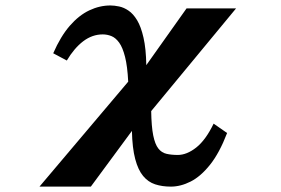

<svg xmlns="http://www.w3.org/2000/svg" viewBox="-20 -571 1040 710"><path d="M388.2 -550.8Q402.8 -550.8 420.4 -547.1Q438 -543.5 455.3 -531.7Q472.7 -520 487.1 -496.1Q501.5 -472.2 510.7 -431.6Q520 -391.1 521 -330.1L669.9 -540H853L539.1 -160.2Q540 -103 546.6 -70.3Q553.2 -37.6 565.4 -22Q577.6 -6.3 595.7 -2.2Q613.8 2 637.2 2Q670.9 2 705.8 -25.6Q740.7 -53.2 770 -113.8L819.8 -79.1Q791.5 -5.4 756.8 38.1Q722.2 81.5 685.1 100.3Q647.9 119.1 611.8 119.1Q579.6 119.1 553.7 110.6Q527.8 102.1 509.3 79.8Q490.7 57.6 480 17.1Q469.2 -23.4 467.8 -86.9L315.9 119.1H126L454.1 -269Q451.2 -326.2 442.4 -360.8Q433.6 -395.5 420.7 -413.3Q407.7 -431.2 392.1 -437.5Q376.5 -443.8 359.9 -443.8Q321.3 -443.8 287.8 -418.5Q254.4 -393.1 227.1 -347.2L176.8 -374Q204.1 -436.5 238 -475.6Q272 -514.6 310.3 -532.7Q348.6 -550.8 388.2 -550.8Z"/></svg>

Font: BIZ UDMincho
Style: Bold
Weight: 700
Monospace: yes
Designer: TypeBank Co., Ltd.
Foundry: Morisawa Inc.
Version: Version 1.06